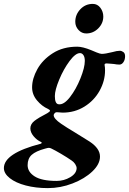

<svg xmlns="http://www.w3.org/2000/svg" viewBox="-123 -677 663 987"><path d="M-103 187Q-103 111 86 62Q91 60 91.5 57.5Q92 55 88 53Q66 43 49.5 23Q33 3 33 -17Q33 -39 54 -55.5Q75 -72 120 -95Q134 -103 134 -108Q134 -112 124 -117Q92 -131 67 -161Q42 -191 42 -228Q42 -273 69 -321.5Q96 -370 148.5 -403.5Q201 -437 274 -437Q302 -437 346 -419Q355 -415 373.5 -407.5Q392 -400 400 -400Q418 -400 454 -409Q478 -416 493 -416Q502 -416 511 -409.5Q520 -403 520 -388Q520 -370 511.5 -357.5Q503 -345 491 -345Q478 -345 463 -348Q457 -348 445.5 -349.5Q434 -351 425 -351Q412 -351 415 -340Q417 -332 417 -315Q417 -261 389 -210.5Q361 -160 311 -129Q261 -98 199 -98Q191 -98 179 -99.5Q167 -101 163 -99Q159 -97 156 -92.5Q153 -88 153 -85Q153 -67 191 -41Q217 -23 264 5Q307 31 338 51Q391 86 391 128Q391 167 351.5 204.5Q312 242 250 266Q188 290 123 290Q61 290 9.5 276.5Q-42 263 -72.5 239Q-103 215 -103 187ZM313 -364Q313 -383 306 -393.5Q299 -404 288 -404Q265 -404 234.5 -363Q204 -322 181.5 -268Q159 -214 159 -183Q159 -143 178 -141Q205 -137 236.5 -177.5Q268 -218 290.5 -274Q313 -330 313 -364ZM271 188Q271 178 263.5 166.5Q256 155 245 148Q222 132 190.5 113.5Q159 95 140 86Q134 83 127 83Q123 83 109 87Q61 100 40 119Q19 138 19 172Q19 207 55.5 230Q92 253 168 253Q206 253 238 234Q270 215 271 188ZM264 -565Q264 -602 290 -629.5Q316 -657 354 -657Q378 -657 393 -637Q408 -617 408 -592Q408 -557 382 -531Q356 -505 320 -505Q297 -505 280.5 -523Q264 -541 264 -565Z"/></svg>

Font: EB Garamond ExtraBold
Style: Italic
Weight: 800
Italic angle: -17.2°
Designer: Georg Duffner and Octavio Pardo
Foundry: Georg Duffner
Version: Version 1.000